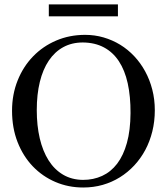

<svg xmlns="http://www.w3.org/2000/svg" viewBox="-20 -836 763 872"><path d="M683.1 -335Q683.1 -285.2 671.9 -239.5Q660.6 -193.8 639.9 -155Q619.1 -116.2 589.8 -84.7Q560.5 -53.2 524.4 -30.8Q488.3 -8.3 446.3 3.7Q404.3 15.6 357.9 15.6Q290.5 15.6 231.7 -9.5Q172.9 -34.7 128.9 -80.6Q85 -126.5 59.8 -190.7Q34.7 -254.9 34.7 -333Q34.7 -407.2 60.1 -470.5Q85.4 -533.7 130.1 -579.8Q174.8 -626 235.4 -651.9Q295.9 -677.7 366.7 -677.7Q410.2 -677.7 450.4 -666Q490.7 -654.3 525.9 -632.8Q561 -611.3 589.8 -580.6Q618.7 -549.8 639.4 -511.7Q660.2 -473.6 671.6 -429.2Q683.1 -384.8 683.1 -335ZM572.8 -322.3Q573.2 -397.9 560.1 -457.5Q546.9 -517.1 519.8 -558.1Q492.7 -599.1 451.9 -620.8Q411.1 -642.6 356 -643.1Q306.2 -643.1 267.3 -621.8Q228.5 -600.6 201.7 -560.8Q174.8 -521 160.9 -464.1Q147 -407.2 147 -335.9Q147 -265.6 160.6 -207.5Q174.3 -149.4 200.7 -107.7Q227.1 -65.9 266.4 -42.7Q305.7 -19.5 356.9 -19Q404.3 -19 443.8 -37.1Q483.4 -55.2 512 -92.5Q540.5 -129.9 556.4 -187Q572.3 -244.1 572.8 -322.3ZM201.7 -761.7V-815.9H515.6V-761.7Z"/></svg>

Font: Doulos SIL Afr
Style: Regular
Weight: 400
Designer: Walt Agee, Victor Gaultney, Peter Martin, Debbi Hosken, Becca Hirsbrunner
Foundry: SIL International
Version: Version 5.000